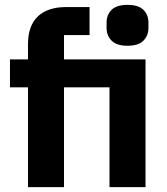

<svg xmlns="http://www.w3.org/2000/svg" viewBox="-20 -769 687 789"><path d="M95 0V-410H21V-525H95V-587Q95 -663 135.5 -701.5Q176 -740 252 -740H348V-625H243V-525H578V0H430V-410H243V0ZM504 -581Q459 -581 438.5 -602Q418 -623 418 -654V-676Q418 -708 438.5 -728.5Q459 -749 504 -749Q549 -749 569.5 -728.5Q590 -708 590 -676V-654Q590 -623 569.5 -602Q549 -581 504 -581Z"/></svg>

Font: IBM Plex Sans Var
Style: Regular
Weight: 400
Designer: Mike Abbink, Paul van der Laan, Pieter van Rosmalen
Foundry: Bold Monday
Version: Version 3.000